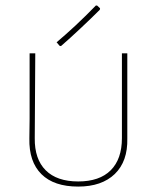

<svg xmlns="http://www.w3.org/2000/svg" viewBox="-20 -689 581 712"><path d="M452.1 -175.8Q454.1 -90.8 405.8 -43.9Q357.4 2.9 270 2.9Q180.2 2.9 133.8 -43Q86.9 -89.4 88.9 -175.8L89.8 -248V-491.2H110.8L108.9 -176.8Q107.9 -99.1 149.4 -57.6Q190.9 -16.1 270 -16.1Q349.1 -16.1 390.6 -57.6Q432.1 -99.1 432.1 -176.8V-491.2H452.1ZM351.1 -658.2 350.1 -652.8Q317.9 -620.6 278.8 -584Q237.8 -545.4 206.1 -518.1L201.2 -519L189.9 -532.2Q223.1 -560.1 259.8 -594.2Q294.9 -627 335.9 -668.9L340.8 -668Z"/></svg>

Font: Datalegreya
Style: Gradient
Weight: 400
Designer: Figs Lab
Foundry: Figs Lab
Version: Version 1.002;PS 001.002;hotconv 1.0.70;makeotf.lib2.5.58329